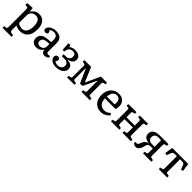

<svg xmlns="http://www.w3.org/2000/svg" viewBox="413 -2138 3973 3973"><g transform="rotate(45 2399.5 -151.0)"><path d="M34.2 219.2V170.9L82 163.1Q98.6 160.2 104.7 149.2Q110.8 138.2 110.8 116.2V-383.8Q110.8 -420.4 105 -433.1Q99.1 -445.8 74.2 -449.2L27.8 -455.1L36.1 -503.9L172.9 -514.2L187 -507.8L192.9 -418H195.8Q210.4 -439.9 225.1 -456.1Q239.7 -472.2 261.5 -488Q283.2 -503.9 312.3 -512.5Q341.3 -521 377 -521Q467.3 -521 519 -455.1Q570.8 -389.2 570.8 -271Q570.8 -132.8 508.5 -59.3Q446.3 14.2 336.9 14.2Q294.4 14.2 259.3 4.2Q224.1 -5.9 204.1 -19V112.8Q204.1 137.2 211.2 148.2Q218.3 159.2 235.8 162.1L296.9 171.9V219.2ZM330.1 -51.8Q398.9 -51.8 434.6 -107.4Q470.2 -163.1 470.2 -256.8Q470.2 -450.2 345.2 -450.2Q317.9 -450.2 293.9 -442.6Q270 -435.1 249.3 -418.7Q228.5 -402.3 216.3 -372.8Q204.1 -343.3 204.1 -303.2V-95.2Q225.6 -75.2 261.2 -63.5Q296.9 -51.8 330.1 -51.8Z M809.6 14.2Q784.2 14.2 760.5 6.8Q736.8 -0.5 715.8 -15.6Q694.8 -30.8 682.1 -58.1Q669.4 -85.4 669.4 -121.1Q669.4 -185.1 710.2 -223.1Q751 -261.2 824.7 -272Q883.8 -280.8 956.5 -284.2V-352.1Q956.5 -416.5 929.2 -443.4Q901.9 -470.2 848.6 -470.2Q818.4 -470.2 793.2 -460.9Q768.1 -451.7 756.8 -439.9Q757.8 -438 762.9 -429.2Q768.1 -420.4 770.3 -416.3Q772.5 -412.1 776.1 -405Q779.8 -397.9 781.2 -392.8Q782.7 -387.7 782.7 -383.8Q782.7 -365.7 767.6 -352.3Q752.4 -338.9 728.5 -338.9Q698.7 -338.9 685.3 -353.5Q671.9 -368.2 671.9 -391.1Q671.9 -426.3 698.7 -456.3Q725.6 -486.3 769.8 -503.7Q814 -521 862.8 -521Q895.5 -521 922.1 -516.1Q948.7 -511.2 973.1 -498.8Q997.6 -486.3 1013.9 -466.6Q1030.3 -446.8 1040 -414.8Q1049.8 -382.8 1049.8 -340.8V-100.1Q1049.8 -37.6 1141.6 -64L1151.9 -25.9Q1132.8 -7.3 1106.2 3.4Q1079.6 14.2 1059.6 14.2Q973.6 14.2 964.8 -75.2Q908.2 14.2 809.6 14.2ZM847.7 -55.2Q860.8 -55.2 874.5 -58.1Q888.2 -61 903.1 -68.8Q918 -76.7 929.7 -88.1Q941.4 -99.6 949 -118.7Q956.5 -137.7 956.5 -161.1V-231.9Q913.6 -231.9 859.9 -223.1Q810.5 -216.3 788.6 -190.7Q766.6 -165 766.6 -131.8Q766.6 -92.3 789.6 -73.7Q812.5 -55.2 847.7 -55.2Z M1385.3 14.2Q1307.6 14.2 1257.3 -20.8Q1207 -55.7 1207 -112.8Q1207 -139.6 1222.9 -157.2Q1238.8 -174.8 1270 -174.8Q1324.2 -174.8 1324.2 -127.9Q1324.2 -117.2 1318.6 -104.5Q1313 -91.8 1297.4 -64.9Q1335.4 -38.1 1391.1 -38.1Q1438 -38.1 1472.2 -64.9Q1506.3 -91.8 1506.3 -141.1Q1506.3 -184.1 1477.8 -208.5Q1449.2 -232.9 1394 -232.9H1315.4V-289.1H1384.3Q1433.1 -289.1 1460.7 -317.1Q1488.3 -345.2 1488.3 -383.8Q1488.3 -427.7 1468.3 -449Q1448.2 -470.2 1403.3 -470.2Q1348.1 -470.2 1317.6 -434.6Q1287.1 -398.9 1284.2 -337.9L1236.3 -336.9L1224.1 -521H1282.2L1293.5 -478Q1314.5 -496.6 1347.7 -508.8Q1380.9 -521 1422.4 -521Q1498.5 -521 1543 -489Q1587.4 -457 1587.4 -396Q1587.4 -345.7 1549.6 -312Q1511.7 -278.3 1444.3 -269V-267.1Q1470.2 -264.2 1489.5 -260.5Q1508.8 -256.8 1532.2 -248Q1555.7 -239.3 1570.3 -226.6Q1585 -213.9 1595.2 -191.9Q1605.5 -169.9 1605.5 -141.1Q1605.5 -112.3 1592 -85.4Q1578.6 -58.6 1552.7 -35.9Q1526.9 -13.2 1483.4 0.5Q1439.9 14.2 1385.3 14.2Z M1703.6 0V-46.9L1752 -56.2Q1761.2 -58.1 1766.8 -61.5Q1772.5 -64.9 1774.7 -72Q1776.9 -79.1 1777.3 -85Q1777.8 -90.8 1777.8 -104V-407.2Q1777.8 -429.7 1773.2 -438.5Q1768.6 -447.3 1752.9 -450.2L1699.7 -460.9L1710 -506.8H1901.9L2037.6 -185.1L2041 -189.9L2187 -506.8H2366.7V-460L2318.8 -451.2Q2309.6 -449.2 2304 -445.8Q2298.3 -442.4 2296.1 -435.1Q2293.9 -427.7 2293.5 -421.9Q2293 -416 2293 -402.8V-100.1Q2293 -77.6 2297.6 -68.8Q2302.2 -60.1 2317.9 -57.1L2370.6 -45.9V0H2126V-46.9L2173.8 -56.2Q2183.1 -58.1 2188.7 -61.5Q2194.3 -64.9 2196.5 -72Q2198.7 -79.1 2199.2 -85Q2199.7 -90.8 2199.7 -104V-397.9H2195.8L2056.6 -104L1984.9 -96.2L1847.7 -403.8L1840.8 -404.8V-100.1Q1840.8 -77.6 1845.5 -68.8Q1850.1 -60.1 1865.7 -57.1L1918.9 -45.9V0Z M2702.6 14.2Q2626 14.2 2571 -21Q2516.1 -56.2 2489.7 -114.5Q2463.4 -172.9 2463.4 -247.1Q2463.4 -373 2531.2 -447Q2599.1 -521 2707.5 -521Q2787.1 -521 2839.4 -473.4Q2891.6 -425.8 2891.6 -344.2Q2891.6 -297.9 2877.4 -246.1H2564.5Q2567.4 -159.7 2609.1 -109.9Q2650.9 -60.1 2725.6 -60.1Q2805.7 -60.1 2863.3 -120.1L2898.4 -85Q2867.2 -43 2815.9 -14.4Q2764.6 14.2 2702.6 14.2ZM2564.5 -301.8H2794.4Q2797.4 -321.3 2797.4 -348.1Q2797.4 -407.2 2771.2 -437.5Q2745.1 -467.8 2696.3 -467.8Q2668.5 -467.8 2646.5 -458Q2624.5 -448.2 2610.4 -432.4Q2596.2 -416.5 2586.2 -394Q2576.2 -371.6 2571.5 -349.6Q2566.9 -327.6 2564.5 -301.8Z M2987.8 0V-46.9L3036.1 -56.2Q3045.4 -58.1 3051 -61.5Q3056.6 -64.9 3058.8 -72Q3061 -79.1 3061.5 -85Q3062 -90.8 3062 -104V-407.2Q3062 -429.7 3057.4 -438.5Q3052.7 -447.3 3037.1 -450.2L2983.9 -460.9L2994.1 -506.8H3229V-460L3181.2 -451.2Q3171.9 -449.2 3166.3 -445.8Q3160.6 -442.4 3158.4 -435.1Q3156.2 -427.7 3155.8 -421.9Q3155.3 -416 3155.3 -402.8V-286.1H3398.9V-407.2Q3398.9 -429.7 3394.3 -438.5Q3389.6 -447.3 3374 -450.2L3320.8 -460.9L3331.1 -506.8H3565.9V-460L3518.1 -451.2Q3508.8 -449.2 3503.2 -445.8Q3497.6 -442.4 3495.4 -435.1Q3493.2 -427.7 3492.7 -421.9Q3492.2 -416 3492.2 -402.8V-100.1Q3492.2 -77.6 3496.8 -68.8Q3501.5 -60.1 3517.1 -57.1L3569.8 -45.9V0H3325.2V-46.9L3373 -56.2Q3382.3 -58.1 3387.9 -61.5Q3393.6 -64.9 3395.8 -72Q3397.9 -79.1 3398.4 -85Q3398.9 -90.8 3398.9 -104V-230H3155.3V-100.1Q3155.3 -77.6 3159.9 -68.8Q3164.6 -60.1 3180.2 -57.1L3232.9 -45.9V0Z M3724.6 14.2Q3699.2 14.2 3680.9 5.4Q3662.6 -3.4 3641.6 -23.9L3652.8 -60.1Q3666.5 -53.2 3680.7 -53.2Q3706.5 -53.2 3718 -68.6Q3729.5 -84 3751.5 -139.2Q3781.7 -217.8 3864.7 -231.9L3868.7 -232.9Q3790.5 -238.8 3751.2 -271.2Q3711.9 -303.7 3711.9 -370.1Q3711.9 -432.6 3762 -469.7Q3812 -506.8 3909.7 -506.8H4166.5V-460L4118.7 -451.2Q4109.4 -449.2 4103.8 -445.8Q4098.1 -442.4 4095.9 -435.1Q4093.8 -427.7 4093.3 -421.9Q4092.8 -416 4092.8 -402.8V-100.1Q4092.8 -77.6 4097.4 -68.8Q4102.1 -60.1 4117.7 -57.1L4170.9 -45.9V0H3925.8V-46.9L3973.6 -56.2Q3982.9 -58.1 3988.5 -61.5Q3994.1 -64.9 3996.3 -72Q3998.5 -79.1 3999 -85Q3999.5 -90.8 3999.5 -104V-213.9Q3933.1 -213.9 3920.9 -211.9Q3903.3 -209.5 3892.1 -205.1Q3880.9 -200.7 3872.8 -194.1Q3864.7 -187.5 3858.4 -173.1Q3852.1 -158.7 3847.4 -143.1Q3842.8 -127.4 3835.4 -98.1Q3823.7 -49.3 3795.7 -17.6Q3767.6 14.2 3724.6 14.2ZM3934.6 -266.1H3999.5V-455.1Q3972.7 -459 3922.9 -459Q3870.1 -459 3840.3 -432.9Q3810.5 -406.7 3810.5 -362.8Q3810.5 -310.5 3841.1 -288.3Q3871.6 -266.1 3934.6 -266.1Z M4388.2 0V-46.9L4436 -56.2Q4453.6 -59.6 4458 -69.6Q4462.4 -79.6 4462.4 -104V-455.1H4426.3Q4368.2 -455.1 4352.5 -442.4Q4336.9 -429.7 4319.8 -376Q4318.8 -373 4318.4 -371.6Q4317.9 -370.1 4316.9 -367.4Q4315.9 -364.7 4315.4 -362.8L4300.3 -320.8L4248 -328.1L4274.4 -506.8H4743.2L4769 -328.1L4717.3 -320.8L4701.2 -367.2Q4684.6 -417.5 4676.8 -429.2Q4664.1 -448.7 4634.8 -452.6Q4619.1 -455.1 4591.3 -455.1H4555.2V-100.1Q4555.2 -77.6 4559.8 -68.8Q4564.5 -60.1 4580.1 -57.1L4633.3 -45.9V0Z"/></g></svg>

Font: Literata Book
Style: Regular
Weight: 400
Designer: Latin by Veronika Burian and Jose Scaglione. Greek by Irene Vlachou. Cyrillic by Vera Evstafieva
Foundry: TypeTogether
Version: Version 2.003;PS 002.003;hotconv 1.0.88;makeotf.lib2.5.64775